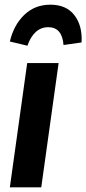

<svg xmlns="http://www.w3.org/2000/svg" viewBox="-20 -799 368 819"><path d="M156 0H22L96 -530H230ZM22 -622Q39 -693 84 -736Q129 -779 195 -779Q263 -779 297.5 -734Q332 -689 328 -618L251 -607Q245 -683 186 -683Q155 -683 132.5 -662.5Q110 -642 97 -604Z"/></svg>

Font: Fira Sans Condensed SemiBold
Style: Italic
Weight: 600
Width: 3
Italic angle: -8°
Designer: bBox Type GmbH & Carrois Corporate GbR & Edenspiekermann AG
Foundry: bBox Type GmbH & Carrois Corporate GbR & Edenspiekermann AG
Version: Version 4.301